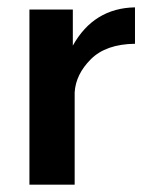

<svg xmlns="http://www.w3.org/2000/svg" viewBox="-20 -502 404 522"><path d="M60 0V-476H178V-423V-378Q235 -480 347 -482V-383Q268 -382 227 -341Q186 -300 183 -251V0Z"/></svg>

Font: Coval
Style: Bold
Weight: 700
Foundry: Context Ltd
Version: Version 001.000